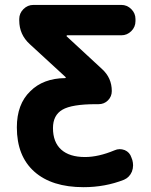

<svg xmlns="http://www.w3.org/2000/svg" viewBox="-20 -775 615 784"><path d="M475.6 -754.9Q499 -754.9 516.1 -737.8Q533.2 -720.7 533.2 -697.3V-688.5Q533.2 -665 516.1 -647.9Q499 -630.9 475.6 -630.9H253.9Q252.9 -630.9 252 -628.9Q251 -627 252.9 -626L396.5 -493.2Q436.5 -457 436.5 -403.3Q436.5 -380.9 420.9 -365.2Q405.3 -349.6 382.8 -349.6H372.1Q273.4 -349.6 234.9 -327.1Q196.3 -304.7 196.3 -252Q196.3 -194.3 230 -164.1Q263.7 -133.8 327.1 -133.8Q381.8 -133.8 447.3 -161.1Q458 -166 468.8 -166Q478.5 -166 489.3 -162.1Q509.8 -153.3 516.6 -131.8L520.5 -121.1Q523.4 -110.4 523.4 -99.6Q523.4 -86.9 518.6 -74.2Q508.8 -50.8 486.3 -41Q409.2 -10.7 321.3 -10.7Q191.4 -10.7 120.1 -74.2Q48.8 -137.7 48.8 -254.9Q48.8 -349.6 103.5 -402.3Q156.2 -455.1 246.1 -456.1Q248 -456.1 248.5 -458Q249 -460 247.1 -460.9L101.6 -594.7Q58.6 -633.8 58.6 -691.4V-697.3Q58.6 -720.7 75.7 -737.8Q92.8 -754.9 116.2 -754.9Z"/></svg>

Font: Gen Jyuu Gothic Bold
Style: Bold
Weight: 700
Designer: [Source Han Sans]
Ryoko NISHIZUKA  (kana & ideographs); Paul D. Hunt (Latin, Greek & Cyrillic); Wenlong ZHANG  (bopomofo
Version: Version 1.002.20150607